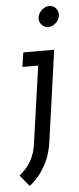

<svg xmlns="http://www.w3.org/2000/svg" viewBox="-53 -588 328 799"><g transform="rotate(-5 110.5 -188.5)"><path d="M60 -375 51 -315H117L72 1Q67 46 48 79Q29 112 0 134L38 181Q76 152 102 107Q128 62 136 2L189 -375ZM136 -514Q134 -496 145.5 -483.5Q157 -471 173 -471Q189 -471 203.5 -483.5Q218 -496 221 -514Q223 -533 212 -545.5Q201 -558 185 -558Q168 -558 153.5 -545.5Q139 -533 136 -514Z"/></g></svg>

Font: Josefin Slab Thin SemiBold
Style: Italic
Weight: 600
Italic angle: -12°
Version: Version 2.000